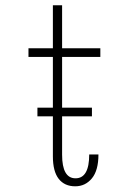

<svg xmlns="http://www.w3.org/2000/svg" viewBox="-20 -678 490 708"><path d="M175 -101.5V-249H118V-281H175V-468H85V-500H175V-658.5H209V-500H350V-468H209V-281H319V-249H209V-107.5Q209 -20.5 258.5 -20.5Q309 -20.5 309 -108.5H343Q343 -49.5 318.8 -20.2Q294.5 9 257.5 9Q218 9 196.5 -18.5Q175 -46 175 -101.5Z"/></svg>

Font: Trispace Condensed Thin
Style: Regular
Weight: 100
Width: 3
Designer: Tyler Finck
Foundry: Etcetera Type Company
Version: Version 1.210; ttfautohint (v1.8.3)